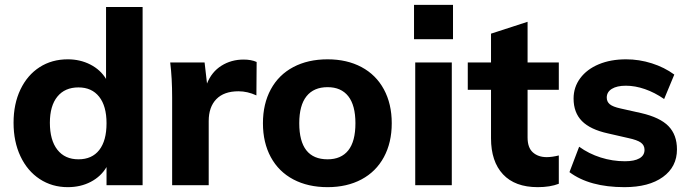

<svg xmlns="http://www.w3.org/2000/svg" viewBox="-20 -765 2847 793"><path d="M569 -736V0H420V-75Q397 -36 355 -14Q313 8 260 8Q195 8 144 -25.5Q93 -59 64.5 -119.5Q36 -180 36 -258Q36 -336 64.5 -395.5Q93 -455 143.5 -487.5Q194 -520 260 -520Q311 -520 353 -498.5Q395 -477 418 -439V-736ZM420 -256Q420 -327 389.5 -365.5Q359 -404 304 -404Q248 -404 217 -366Q186 -328 186 -258Q186 -186 217 -146.5Q248 -107 304 -107Q360 -107 390 -145.5Q420 -184 420 -256Z M1040 -509 1039 -371Q1002 -388 965 -388Q905 -388 873.5 -355.5Q842 -323 842 -265V0H691V-362Q691 -443 683 -507H825L835 -420Q854 -468 894.5 -493.5Q935 -519 986 -519Q1018 -519 1040 -509Z M1066 -256Q1066 -336 1098.5 -396Q1131 -456 1191.5 -488Q1252 -520 1333 -520Q1413 -520 1473 -488Q1533 -456 1565.5 -396Q1598 -336 1598 -256Q1598 -176 1565.5 -116Q1533 -56 1473 -24Q1413 8 1333 8Q1252 8 1191.5 -24Q1131 -56 1098.5 -116Q1066 -176 1066 -256ZM1448 -256Q1448 -330 1418.5 -367.5Q1389 -405 1333 -405Q1276 -405 1246 -367.5Q1216 -330 1216 -256Q1216 -107 1333 -107Q1389 -107 1418.5 -144Q1448 -181 1448 -256Z M1695 0V-507H1846V0ZM1690 -745H1851V-603H1690Z M2159 -394V-197Q2159 -155 2181 -135.5Q2203 -116 2238 -116Q2260 -116 2288 -123V-6Q2252 8 2201 8Q2107 8 2057.5 -45Q2008 -98 2008 -194V-394H1912V-507H2008V-626L2159 -675V-507H2288V-394Z M2332 -54 2372 -159Q2412 -130 2461 -114.5Q2510 -99 2561 -99Q2600 -99 2621 -111Q2642 -123 2642 -146Q2642 -165 2627 -176Q2612 -187 2574 -195L2491 -214Q2418 -230 2383.5 -265Q2349 -300 2349 -358Q2349 -405 2376.5 -442Q2404 -479 2453 -499.5Q2502 -520 2566 -520Q2620 -520 2672 -503.5Q2724 -487 2765 -457L2723 -356Q2684 -383 2643.5 -397Q2603 -411 2565 -411Q2528 -411 2507 -398Q2486 -385 2486 -362Q2486 -345 2498.5 -334.5Q2511 -324 2543 -317L2628 -298Q2706 -280 2741 -244Q2776 -208 2776 -148Q2776 -76 2718 -34Q2660 8 2559 8Q2415 8 2332 -54Z"/></svg>

Font: Muli ExtraBold
Style: Regular
Weight: 800
Designer: Vernon Adams
Foundry: Vernon Adams
Version: Version 2.000